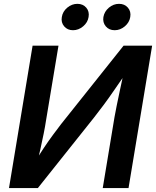

<svg xmlns="http://www.w3.org/2000/svg" viewBox="-20 -961 797 981"><path d="M636.7 0H504.9L564.9 -361.8Q568.8 -384.3 576.2 -420.9Q583.5 -457.5 593.8 -505.1Q604 -552.7 615.7 -606.9L634.3 -603Q593.8 -544.4 564.2 -501.5Q534.7 -458.5 510 -425.3Q485.4 -392.1 460.4 -360.4L173.3 0H25.9L146.5 -727.5H278.8L214.8 -343.3Q210.9 -316.4 203.1 -277.8Q195.3 -239.3 186 -197Q176.8 -154.8 167 -115.7L152.8 -123Q178.7 -167.5 203.9 -205.1Q229 -242.7 251.7 -273.2Q274.4 -303.7 292 -326.7L611.3 -727.5H757.3ZM565.9 -806.6Q537.1 -806.6 520.5 -826.4Q503.9 -846.2 508.3 -874Q513.2 -902.3 536.4 -921.9Q559.6 -941.4 588.4 -941.4Q616.7 -941.4 633.5 -921.9Q650.4 -902.3 645.5 -874Q641.1 -846.2 617.7 -826.4Q594.2 -806.6 565.9 -806.6ZM353 -806.6Q324.7 -806.6 307.9 -826.4Q291 -846.2 295.9 -874Q300.3 -902.3 323.7 -921.9Q347.2 -941.4 375.5 -941.4Q403.8 -941.4 420.7 -921.9Q437.5 -902.3 432.6 -874Q428.2 -846.2 404.8 -826.4Q381.3 -806.6 353 -806.6Z"/></svg>

Font: Inter 17pt SemiBold
Style: Italic
Weight: 600
Italic angle: -9.3988°
Version: Version 4.001;git-66647c0bb